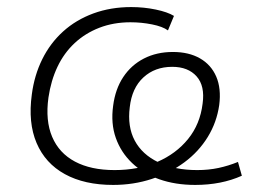

<svg xmlns="http://www.w3.org/2000/svg" viewBox="-20 -515 726 543"><path d="M300 8Q219 8 163.5 -22.5Q108 -53 83.5 -110.5Q59 -168 70 -248Q77 -302 99.5 -347.5Q122 -393 158.5 -426Q195 -459 244 -477Q293 -495 351 -495Q387 -495 420.5 -488Q454 -481 472 -470L455 -429Q440 -440 410 -446Q380 -452 349 -452Q301 -452 261 -436.5Q221 -421 191 -393Q161 -365 142.5 -326Q124 -287 117 -239Q108 -174 127.5 -128Q147 -82 192 -58Q237 -34 304 -34Q371 -34 424.5 -57Q478 -80 512 -122Q546 -164 553 -222Q560 -272 536 -299Q512 -326 467 -326Q418 -326 385.5 -296Q353 -266 347 -212Q340 -157 361 -117.5Q382 -78 428 -56Q474 -34 538 -34Q570 -34 598 -40Q626 -46 653 -57L664 -18Q635 -5 602 1.5Q569 8 532 8Q476 8 430.5 -8Q385 -24 353.5 -54Q322 -84 307.5 -125Q293 -166 300 -216Q306 -263 328.5 -297Q351 -331 387 -349.5Q423 -368 469 -368Q514 -368 545.5 -350Q577 -332 591.5 -298.5Q606 -265 600 -218Q593 -169 567.5 -127.5Q542 -86 501.5 -56Q461 -26 409.5 -9Q358 8 300 8Z"/></svg>

Font: Nunito Sans 10pt SemiExpanded ExtraLight
Style: Italic
Weight: 250
Width: 6
Italic angle: -9°
Designer: Vernon Adams
Foundry: Vernon Adams
Version: Version 3.101;gftools[0.9.27]